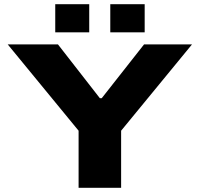

<svg xmlns="http://www.w3.org/2000/svg" viewBox="-20 -901 958 921"><path d="M245 -746V-881H408V-746ZM509 -746V-881H674V-746ZM357 0V-274L17 -688H258L459 -430H468L671 -688H901L561 -274V0Z"/></svg>

Font: Archivo Expanded ExtraBold
Style: Regular
Weight: 800
Width: 7
Designer: Hector Gatti
Foundry: Omnibus-Type
Version: Version 2.001; ttfautohint (v1.8.3)